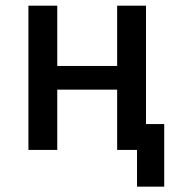

<svg xmlns="http://www.w3.org/2000/svg" viewBox="-20 -538 626 689"><path d="M471.7 131.8V-92.8H569.3V131.8ZM400.4 0V-517.6H503.9V0ZM82 0V-517.6H185.5V0ZM112.3 -216.3V-301.3H488.8V-216.3Z"/></svg>

Font: Cascadia Code PL
Style: Regular
Weight: 400
Monospace: yes
Designer: Aaron Bell
Foundry: Saja Typeworks
Version: Version 2102.003